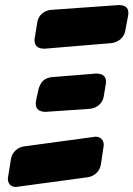

<svg xmlns="http://www.w3.org/2000/svg" viewBox="-20 -740 526 757"><path d="M180 -701C153 -698 131 -679 127 -652L117 -590C116 -587 116 -585 116 -582C116 -556 133 -548 156 -548L419 -570C447 -573 469 -592 474 -619L485 -678C486 -682 486 -686 486 -689C486 -714 469 -720 447 -720ZM397 -408C398 -411 398 -415 398 -418C398 -443 380 -450 358 -450L186 -436C145 -432 134 -405 128 -370L125 -358C124 -352 123 -346 122 -341C121 -337 121 -334 121 -331C121 -307 139 -299 160 -299L335 -311C363 -314 385 -333 389 -360ZM76 -163C49 -160 27 -139 23 -112L12 -43C11 -40 11 -38 11 -35C11 -16 23 -3 42 -3C45 -3 48 -3 51 -4L325 -41C353 -45 374 -65 378 -93L388 -160C389 -163 389 -166 389 -169C389 -188 376 -201 357 -201C354 -201 352 -201 349 -200Z"/></svg>

Font: Bangerz
Style: Bold
Weight: 700
Designer: vernon adams
Foundry: Vernon Adams
Version: Version 2.10;December 28, 2023;FontCreator 13.0.0.2683 64-bi